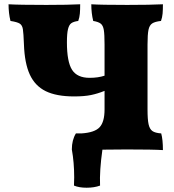

<svg xmlns="http://www.w3.org/2000/svg" viewBox="-20 -699 812 898"><path d="M734 -75Q742 -46 742 3Q697 0 572 0Q494 0 459 1Q445 99 448 169Q421 179 385 179Q350 179 326 169Q327 156 327 130Q327 61 316 0Q316 -44 335 -75H361Q423 -79 446 -104Q469 -129 469 -187V-274Q437 -261 405.5 -254.5Q374 -248 327 -248Q244 -248 194 -272.5Q144 -297 119.5 -350Q95 -403 92 -491Q90 -544 87 -562.5Q84 -581 72.5 -588.5Q61 -596 29 -601Q20 -637 20 -679Q68 -676 197 -676Q301 -676 355 -679Q355 -653 353.5 -635.5Q352 -618 346 -601Q324 -598 313.5 -590.5Q303 -583 298 -562.5Q293 -542 293 -501Q293 -410 317 -372.5Q341 -335 399 -335Q439 -335 469 -345V-491Q469 -538 465.5 -559Q462 -580 451 -588.5Q440 -597 416 -601Q407 -637 407 -679Q452 -676 575 -676Q684 -676 742 -679Q742 -653 740.5 -635.5Q739 -618 733 -601Q705 -598 692 -589.5Q679 -581 674.5 -559.5Q670 -538 670 -491V-187Q670 -140 675 -117.5Q680 -95 693 -86Q706 -77 734 -75Z"/></svg>

Font: Vollkorn SC Black
Style: Regular
Weight: 900
Designer: Friedrich Althausen
Foundry: Friedrich Althausen
Version: Version 4.015